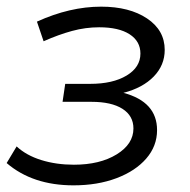

<svg xmlns="http://www.w3.org/2000/svg" viewBox="-26 -551 571 577"><path d="M195 6Q72 6 -6 -61L24 -111Q53 -84 98 -70Q143 -56 196 -56Q274 -56 324.5 -87Q375 -118 375 -165Q375 -203 342 -224Q309 -245 249 -245H162L170 -299H245Q313 -299 354.5 -324Q396 -349 396 -390Q396 -427 363.5 -448Q331 -469 272 -469Q231 -469 190.5 -458Q150 -447 105 -427L85 -486Q184 -531 278 -531Q363 -531 416 -495.5Q469 -460 469 -401Q469 -355 436 -321Q403 -287 345 -272Q446 -245 446 -160Q446 -112 413.5 -74.5Q381 -37 324 -15.5Q267 6 195 6Z"/></svg>

Font: Montserrat
Style: Italic
Weight: 400
Italic angle: -11.3°
Designer: Julieta Ulanovsky
Foundry: Julieta Ulanovsky
Version: Version 9.000; ttfautohint (v1.8.4.7-5d5b)